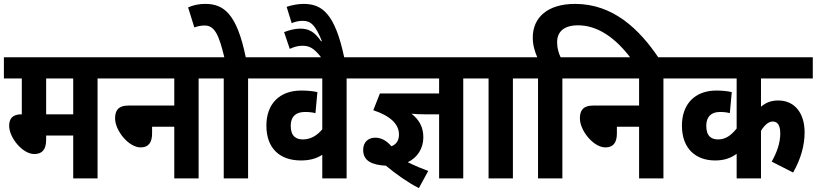

<svg xmlns="http://www.w3.org/2000/svg" viewBox="-20 -916 4194 986"><path d="M481 -513H558V-622H0V-513H92V-328L90 -329C41 -329 27 -303 27 -270C27 -210 95 -125 156 -125C196 -125 217 -147 217 -199V-220H356V0H481ZM356 -513V-329H217V-513Z M545 -622V-513H875V-374H640C585 -374 571 -346 571 -308C571 -245 641 -159 702 -159C742 -159 761 -183 761 -231V-265H875V0H1000V-513H1077V-622Z M1254 -513H1331V-622H1242C1196 -847 1128 -896 1034 -896C1003 -896 973 -890 946 -878L978 -775C994 -781 1011 -785 1031 -785C1082 -785 1104 -738 1132 -622H1064V-513H1129V0H1254Z M1837 -513V-622H1318V-513H1635V-252C1609 -221 1577 -200 1535 -200C1501 -200 1473 -216 1473 -270C1473 -317 1499 -341 1546 -341C1567 -341 1584 -339 1600 -335L1610 -443C1588 -448 1559 -451 1527 -451C1415 -451 1348 -382 1348 -271C1348 -153 1418 -92 1525 -92C1570 -92 1603 -101 1635 -121V0H1760V-513Z M1634 -615H1749C1700 -852 1631 -896 1538 -896C1508 -896 1477 -889 1452 -881L1478 -797C1496 -805 1516 -809 1535 -809C1575 -809 1599 -789 1633 -705L1629 -704C1594 -755 1564 -769 1521 -769C1497 -769 1466 -762 1439 -751L1468 -665C1489 -675 1511 -681 1532 -681C1566 -681 1591 -673 1634 -615Z M2029 -225C2029 -195 2015 -174 1990 -165C1964 -195 1937 -209 1907 -209C1872 -209 1845 -187 1845 -146C1845 -87 1894 -69 1962 -65C2012 -23 2074 21 2131 50L2179 -38C2149 -49 2108 -66 2074 -83C2123 -106 2154 -153 2154 -211C2154 -263 2133 -301 2093 -332C2113 -330 2137 -329 2162 -329H2235V0H2359V-513H2437V-622H1824V-513H2235V-436H1931L1897 -350C1984 -321 2029 -279 2029 -225Z M2614 -513H2691V-622H2424V-513H2489V0H2614Z M2743 -513V0H2868V-513H2945V-622H2859C2849 -643 2841 -668 2841 -699C2841 -753 2876 -786 2949 -786C3050 -786 3143 -720 3221 -615H3365C3262 -769 3127 -896 2933 -896C2793 -896 2716 -827 2716 -723C2716 -685 2726 -652 2739 -622H2678V-513Z M2932 -622V-513H3262V-374H3027C2972 -374 2958 -346 2958 -308C2958 -245 3028 -159 3089 -159C3129 -159 3148 -183 3148 -231V-265H3262V0H3387V-513H3464V-622Z M4154 -513V-622H3451V-513H3763V-256C3737 -224 3709 -200 3668 -200C3635 -200 3607 -215 3607 -270C3607 -316 3632 -341 3677 -341C3696 -341 3714 -339 3728 -335L3738 -443C3717 -448 3689 -451 3659 -451C3548 -451 3482 -381 3482 -271C3482 -151 3555 -92 3652 -92C3698 -92 3731 -103 3763 -126V0H3888V-244C3905 -272 3926 -292 3948 -292C3973 -292 3987 -273 3987 -230C3987 -180 3968 -130 3943 -86L4053 -30C4094 -102 4112 -172 4112 -236C4112 -341 4056 -400 3977 -400C3941 -400 3914 -390 3888 -368V-513Z"/></svg>

Font: Noto Sans Devanagari UI Condensed
Style: Bold
Weight: 700
Width: 3
Designer: Jelle Bosma - Monotype Design Team
Foundry: Monotype Imaging Inc.
Version: Version 2.004